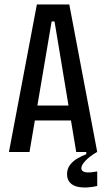

<svg xmlns="http://www.w3.org/2000/svg" viewBox="-20 -680 475 859"><path d="M20 0 145 -660H290L415 0H321L224 -584H211L112 0ZM105 -141V-208H333V-141ZM415 152Q395 157 371.5 158.5Q348 160 327 155.5Q306 151 293 137Q280 123 280 99Q280 75 293.5 57.5Q307 40 327 28.5Q347 17 366 10V-5H414V0Q380 20 362 39.5Q344 59 344 72Q344 82 351.5 86.5Q359 91 371 91.5Q383 92 395 90Q407 88 415 87Z"/></svg>

Font: Bricolage Grotesque 24pt Condensed
Style: Regular
Weight: 400
Width: 3
Designer: Mathieu Triay
Foundry: Atelier Triay
Version: Version 1.001;gftools[0.9.33.dev8+g029e19f]